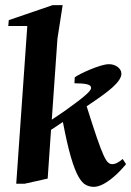

<svg xmlns="http://www.w3.org/2000/svg" viewBox="-20 -713 509 745"><path d="M43 0 85.9 -612.1H12.1L14.1 -634.9L184 -693H223.1L202.9 -562.9L180.9 -248.6Q211.4 -268.6 238.4 -287.7Q265.4 -306.9 286.8 -323.4Q308.2 -339.9 320.7 -352.2Q333.2 -364.5 333.5 -371.5Q334.1 -382.3 317 -386.1Q299.9 -389.9 268.9 -389.9L270 -412.9Q276.5 -418.1 293.1 -426.5Q309.6 -434.9 330.1 -443.4Q350.5 -452 370.1 -457.9Q389.6 -463.9 402.7 -463.9Q422.9 -463.9 436.9 -452.9Q451 -442 451 -427Q451 -415.9 442.4 -402.8Q433.9 -389.7 417.2 -374.6Q400.5 -359.5 375.1 -341.2Q349.6 -322.9 316.2 -300.6Q340.4 -223.6 355.9 -178.6Q371.4 -133.6 381.4 -111.7Q391.4 -89.7 399 -82.9Q406.6 -76.1 415 -76.1Q425 -76.1 434.9 -81.3Q444.9 -86.5 456.1 -96.1L469.1 -76.1Q443.1 -45.1 420 -25.7Q396.9 -6.4 377.9 2.8Q359 12 344 12Q328 12 313.3 4.6Q298.6 -2.8 284.4 -27.7Q270.1 -52.6 255.2 -103.2Q240.4 -153.8 224 -239.8L178 -209.1L165 -20.1L75.3 0Z"/></svg>

Font: Ancizar Serif Light
Style: Italic
Weight: 300
Italic angle: -4°
Designer: Cesar Puertas, Viviana Monsalve, Julian Moncada, Julian Prieto, Jose Castro, Felipe Aragon, Mariel Hernandez, Sara Alarc
Version: Version 8.100